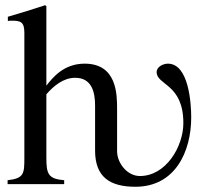

<svg xmlns="http://www.w3.org/2000/svg" viewBox="-20 -703 775 733"><path d="M427 -287C427 -344 426 -460 303 -460C222 -460 180 -405 157 -376V-680L152 -683C104 -667 58 -653 10 -639V-623C17 -624 20 -624 25 -624C58 -624 73 -620 73 -578V-101C73 -40 72 -22 9 -15V0H225V-15C163 -20 157 -40 157 -102V-343C184 -374 221 -406 267 -406C330 -406 343 -352 343 -300V-128C343 -26 401 10 497 10C648 10 710 -123 710 -255C710 -311 700 -460 621 -460C603 -460 578 -448 578 -428C578 -377 680 -384 680 -233C680 -144 614 -31 514 -31C466 -31 427 -80 427 -126Z"/></svg>

Font: STIX Math
Style: Regular
Weight: 400
Designer: MicroPress Inc., with final additions and corrections provided by Coen Hoffman, Elsevier (retired)
Version: Version 1.1.0